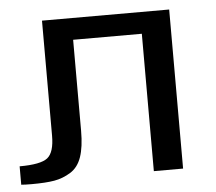

<svg xmlns="http://www.w3.org/2000/svg" viewBox="-42 -530 655 582"><g transform="rotate(-5 285.5 -238.5)"><path d="M106 -134V-484H493V0H404V-418H195V-141Q195 -92 184.5 -61.5Q174 -31 150.5 -16.5Q127 -2 101 2.5Q75 7 32 7Q12 7 0 6V-50Q64 -50 85 -66.5Q106 -83 106 -134Z"/></g></svg>

Font: Play
Style: Regular
Weight: 400
Designer: Jonas Hecksher
Foundry: Jonas Hecksher, Playtypeª, e-types AS
Version: Version 1.002